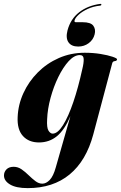

<svg xmlns="http://www.w3.org/2000/svg" viewBox="-84 -725 623 990"><path d="M397 -32Q360.5 104 275 174.5Q189.5 245 59 245Q-1 245 -32.2 226.2Q-63.5 207.5 -63.5 180Q-63.5 161.5 -50.5 148.2Q-37.5 135 -13.5 135Q8.5 135 27.5 148.2Q46.5 161.5 64 178.8Q81.5 196 98.8 209Q116 222 134 222Q154 222 172.5 202.8Q191 183.5 203.5 138.5L279 -126Q248.5 -54.5 209.2 -22.5Q170 9.5 117 9.5Q64.5 9.5 34.2 -23.8Q4 -57 7 -121Q9.5 -185.5 36.8 -245Q64 -304.5 110.8 -351.5Q157.5 -398.5 219.5 -425.8Q281.5 -453 353 -453Q396 -453 434.2 -446.8Q472.5 -440.5 496 -432.5Q519.5 -424.5 519.5 -419.5Q519.5 -411 508.2 -410Q497 -409 494.5 -398.5ZM159 -110Q156.5 -66 166.2 -51Q176 -36 187.5 -36Q213.5 -36 241 -79.8Q268.5 -123.5 294 -198.5Q319.5 -273.5 340 -367Q348.5 -401 347.5 -421Q346.5 -441 327.5 -441Q299 -441 270.2 -409.8Q241.5 -378.5 217 -328.5Q192.5 -278.5 176.8 -220.8Q161 -163 159 -110ZM341.5 -610.5Q384 -610.5 397.2 -592.2Q410.5 -574 404 -548Q397 -520 373.5 -502.5Q350 -485 319.5 -485Q284 -485 269 -507Q254 -529 264 -568Q279.5 -627 324.2 -661.8Q369 -696.5 433 -705Q439 -706 438.5 -701.5Q438.5 -697 433 -696Q397.5 -692.5 368.8 -679.2Q340 -666 322 -649.5Q304 -633 300.5 -620Q298 -610.5 307 -610.5Z"/></svg>

Font: Fraunces 144pt
Style: Bold Italic
Weight: 700
Italic angle: -16°
Version: Version 1.000;[b76b70a41]